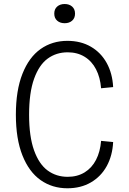

<svg xmlns="http://www.w3.org/2000/svg" viewBox="-20 -950 660 980"><path d="M325.5 -47.5Q375 -47.5 412 -70.2Q449 -93 470.2 -134.2Q491.5 -175.5 496 -231L557.5 -225Q554 -155.5 524.8 -102.2Q495.5 -49 444 -19Q392.5 11 324 11Q246.5 11 187.2 -30.8Q128 -72.5 94.5 -156.8Q61 -241 61 -364.5Q61 -488.5 94.5 -573.2Q128 -658 187.2 -699.8Q246.5 -741.5 324 -741.5Q392.5 -741.5 444 -711.5Q495.5 -681.5 524.8 -628.2Q554 -575 557.5 -505.5L496 -499.5Q491.5 -555 470.2 -596.2Q449 -637.5 412 -660.2Q375 -683 325.5 -683Q267.5 -683 223.5 -651Q179.5 -619 154 -548Q128.5 -477 128.5 -364.5Q128.5 -253 154 -182.2Q179.5 -111.5 223.5 -79.5Q267.5 -47.5 325.5 -47.5ZM257 -880.5Q257 -903.5 271.8 -916.5Q286.5 -929.5 310 -929.5Q333.5 -929.5 348.2 -916.5Q363 -903.5 363 -880.5Q363 -857.5 348.2 -844.5Q333.5 -831.5 310 -831.5Q286.5 -831.5 271.8 -844.5Q257 -857.5 257 -880.5Z"/></svg>

Font: Monaspace Neon Var
Style: Regular
Weight: 400
Designer: Riley Cran and the Lettermatic Team
Version: Version 1.000 (Monaspace Neon Var)